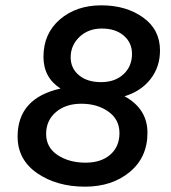

<svg xmlns="http://www.w3.org/2000/svg" viewBox="-20 -690 640 720"><path d="M299 10Q193 10 119.5 -40.5Q46 -91 46 -178Q46 -322 207 -358Q143 -399 143 -477Q143 -564 204.5 -617Q266 -670 360 -670Q453 -670 516.5 -624.5Q580 -579 580 -501Q580 -439 544.5 -393.5Q509 -348 447 -329Q533 -282 533 -192Q533 -100 466.5 -45Q400 10 299 10ZM475 -488Q475 -530 444 -556.5Q413 -583 362 -583Q311 -583 278 -551.5Q245 -520 245 -475Q245 -434 276 -408Q307 -382 359 -382Q411 -382 443 -411.5Q475 -441 475 -488ZM301 -80Q359 -80 393.5 -110Q428 -140 428 -191Q428 -242 386.5 -271.5Q345 -301 285 -301Q226 -301 189.5 -269.5Q153 -238 153 -188Q153 -137 196 -108.5Q239 -80 301 -80Z"/></svg>

Font: Elaine Sans Medium
Style: Italic
Weight: 500
Italic angle: -13°
Designer: Wei Huang
Foundry: Wei Huang
Version: Version 2.001;December 24, 2019;FontCreator 12.0.0.2547 64-b